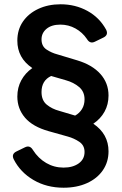

<svg xmlns="http://www.w3.org/2000/svg" viewBox="-20 -777 572 897"><path d="M277 100Q198 100 136.5 64Q75 28 44 -33Q32 -58 58 -70L97 -89Q120 -100 134 -76Q159 -37 196 -15.5Q233 6 277 6Q320 6 347.5 -13.5Q375 -33 375 -67Q375 -98 350.5 -114.5Q326 -131 297 -139L208 -164Q133 -185 97 -227Q61 -269 61 -326Q61 -368 79.5 -402Q98 -436 131 -459Q61 -506 61 -587Q61 -638 87 -676Q113 -714 159 -735.5Q205 -757 263 -757Q332 -757 388.5 -726Q445 -695 476 -638Q488 -613 462 -601L423 -582Q400 -571 386 -595Q365 -626 332.5 -644Q300 -662 262 -662Q221 -662 197.5 -642.5Q174 -623 174 -593Q174 -561 197.5 -545.5Q221 -530 248 -523L341 -495Q411 -474 449 -431.5Q487 -389 487 -331Q487 -289 468.5 -255.5Q450 -222 416 -199Q487 -151 487 -70Q487 -20 460.5 18.5Q434 57 386.5 78.5Q339 100 277 100ZM257 -259 331 -237Q351 -248 363 -267.5Q375 -287 375 -313Q375 -349 349.5 -370.5Q324 -392 288 -402L219 -422Q174 -401 174 -347Q174 -308 198.5 -288Q223 -268 257 -259Z"/></svg>

Font: Pitagon Sans Text SemiBold
Style: Regular
Weight: 600
Designer: Travis Tran
Foundry: Pitagon
Version: Version 1.001; ttfautohint (v1.8.4.7-5d5b);gftools[0.9.26]